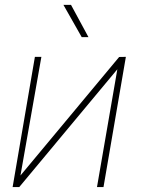

<svg xmlns="http://www.w3.org/2000/svg" viewBox="-20 -759 576 779"><path d="M463.4 -527.8 490.7 -528.3 399.9 0H373.5L456.1 -478L58.1 0H31.2L121.6 -528.3H147.9L63 -46.9ZM338.9 -608.4H311.5L237.3 -739.3H268.1Z"/></svg>

Font: Roboto Thin
Style: Italic
Weight: 250
Italic angle: -12°
Designer: Google
Version: Version 2.134; 2016